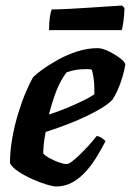

<svg xmlns="http://www.w3.org/2000/svg" viewBox="-20 -674 473 694"><path d="M183 0Q172 0 148.5 -7Q125 -14 98 -26Q71 -38 48 -53Q25 -68 16 -84Q16 -128 24.5 -175.5Q33 -223 46.5 -266.5Q60 -310 74.5 -343.5Q89 -377 99 -394Q109 -405 133 -422.5Q157 -440 189.5 -458Q222 -476 259 -488Q296 -500 333 -500Q349 -500 372 -489Q395 -478 413.5 -464Q432 -450 433 -441Q430 -421 422.5 -395.5Q415 -370 405 -348Q395 -326 386 -313Q368 -294 327.5 -272Q287 -250 238.5 -230.5Q190 -211 145 -197Q139 -164 138 -150.5Q137 -137 136 -120Q142 -112 158 -103Q174 -94 192 -87.5Q210 -81 221 -81Q228 -81 240.5 -90.5Q253 -100 269 -115.5Q285 -131 300.5 -148Q316 -165 329 -182Q338 -182 348.5 -175Q359 -168 361 -163Q348 -138 331 -109.5Q314 -81 292 -56Q270 -31 243 -15.5Q216 0 183 0ZM157 -260Q191 -271 221 -283.5Q251 -296 277 -308.5Q303 -321 321 -333Q321 -338 321 -343.5Q321 -349 321 -354Q321 -372 318.5 -390Q316 -408 312 -422Q305 -424 299 -424Q293 -424 286 -424Q269 -424 252 -421Q235 -418 220 -412Q197 -381 182 -341Q167 -301 157 -260ZM157.3 -565Q157.3 -594 160.5 -614Q163.6 -634 167.2 -640Q194.2 -640 231.1 -642Q268 -644 305.8 -646.5Q343.6 -649 374.2 -651Q404.8 -653 421 -654L430 -645Q429.1 -618 426 -595.5Q422.8 -573 420.1 -565Z"/></svg>

Font: Texturina Medium 12pt ExtraBold
Style: Italic
Weight: 800
Italic angle: -11°
Version: Version 1.002